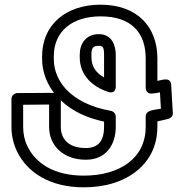

<svg xmlns="http://www.w3.org/2000/svg" viewBox="-20 -766 791 821"><path d="M160 -525V-514C160 -456 183 -405 211 -369L54 -368C42 -368 29 -357 29 -343V-224C29 -187 37 -152 52 -120C96 -28 194 35 338 35C384 35 427 29 465 17C573 -17 653 -98 653 -224V-247C668 -250 685 -254 700 -258C711 -261 720 -271 719 -283L712 -402C710 -439 674 -424 653 -420V-516C653 -650 568 -746 410 -746C264 -746 160 -662 160 -525ZM240 -337C287 -292 349 -262 425 -246V-224C425 -167 403 -133 347 -133C275 -133 240 -170 240 -224ZM410 -696C543 -696 603 -625 603 -516V-391C603 -381 609 -363 631 -366C642 -367 654 -369 664 -371L668 -301C644 -296 603 -297 603 -268V-224C603 -87 489 -15 338 -15C209 -15 132 -69 97 -141C85 -166 79 -193 79 -224V-318L190 -319V-224C190 -140 254 -83 347 -83C437 -83 475 -151 475 -224V-267C475 -280 465 -290 454 -292C370 -307 304 -339 261 -386C233 -417 210 -460 210 -514V-525C210 -634 291 -696 410 -696ZM402 -620C347 -620 321 -578 321 -533V-521C321 -443 377 -394 443 -373C445 -372 475 -362 475 -397V-530C475 -569 461 -620 402 -620ZM402 -570C420 -570 425 -565 425 -530V-435C391 -454 371 -481 371 -521V-533C371 -561 378 -570 402 -570Z"/></svg>

Font: Asimov
Style: XWidOu
Weight: 500
Designer: Google
Version: Version 2.000980; 2014